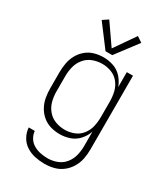

<svg xmlns="http://www.w3.org/2000/svg" viewBox="-231 -863 1038 1183"><g transform="rotate(30 288.0 -272.0)"><path d="M284 213Q318 213 351 204.5Q384 196 411 175Q438 154 455.5 124.5Q473 95 479.5 62Q486 29 486 -5V-530H442V-424Q430 -458 405 -486Q380 -514 345 -526Q310 -538 274 -538Q241 -538 209 -529Q177 -520 151.5 -498.5Q126 -477 110 -447.5Q94 -418 88.5 -385.5Q83 -353 83 -320V-210Q83 -177 88.5 -144.5Q94 -112 110 -82.5Q126 -53 151.5 -31.5Q177 -10 209 -1Q241 8 274 8Q310 8 345 -4Q380 -16 405 -44Q430 -72 442 -106V-5Q442 29 434 62Q426 95 404.5 122Q383 149 350.5 161.5Q318 174 284 174Q259 174 233.5 169Q208 164 185 151Q162 138 148 115.5Q134 93 132 67H89Q91 101 108 131.5Q125 162 154 180.5Q183 199 216.5 206Q250 213 284 213ZM287 -31Q253 -31 220.5 -43Q188 -55 165.5 -82Q143 -109 134.5 -142.5Q126 -176 126 -210V-320Q126 -354 134.5 -387.5Q143 -421 165.5 -448Q188 -475 220.5 -487Q253 -499 287 -499Q321 -499 353 -486.5Q385 -474 406 -447Q427 -420 434.5 -387Q442 -354 442 -320V-210Q442 -176 434.5 -143Q427 -110 406 -83Q385 -56 353 -43.5Q321 -31 287 -31ZM264 -576H312L429 -731L390 -757L288 -610L186 -757L147 -731Z"/></g></svg>

Font: Iosevka Sparkle Extralight
Style: Regular
Weight: 200
Designer: Belleve Invis
Foundry: Belleve Invis
Version: Version 4.5.0; ttfautohint (v1.8.3)